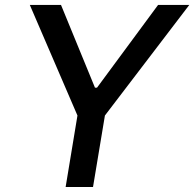

<svg xmlns="http://www.w3.org/2000/svg" viewBox="-20 -747 776 767"><path d="M99.1 -727.3H223.7L359.4 -396.7H367.5L611.5 -727.3H736.2L399.1 -285.5L351.6 0H242.2L289.4 -285.5Z"/></svg>

Font: Karasuma Gothic
Style: Medium Italic
Weight: 500
Italic angle: 9.39998°
Designer: Rasmus Andersson / Ryoko Nishizuka
Foundry: Genbu
Version: Version 1.00